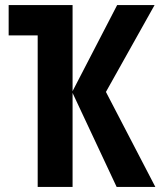

<svg xmlns="http://www.w3.org/2000/svg" viewBox="-20 -734 640 754"><path d="M128 0V-595H14V-714H265V-376L440 -714H587L396 -373L590 0H438L265 -369V0Z"/></svg>

Font: Noto Sans Mono
Style: Bold
Weight: 700
Designer: Monotype Design Team
Foundry: Monotype Imaging Inc.
Version: Version 2.014